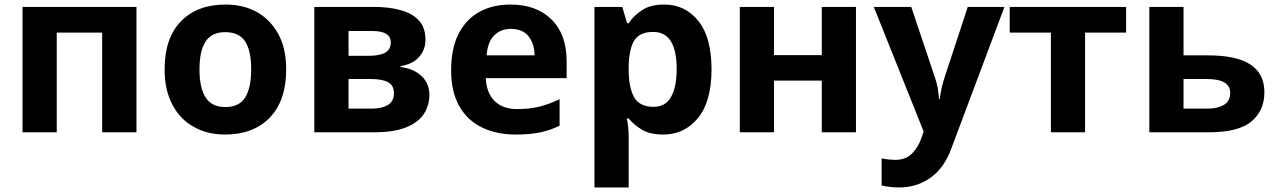

<svg xmlns="http://www.w3.org/2000/svg" viewBox="-20 -576 5560 836"><path d="M574.2 -545.9V0H424.8V-434.1H227.1V0H78.1V-545.9Z M1226.1 -273.9Q1226.1 -138.2 1154.8 -64Q1083 9.8 960 9.8Q882.8 9.8 824.2 -23.4Q764.6 -55.7 731 -119.6Q696.8 -183.1 696.8 -273.9Q696.8 -410.6 768.1 -483.4Q838.4 -556.2 962.9 -556.2Q1039.1 -556.2 1099.1 -523.4Q1157.7 -489.7 1191.9 -427.7Q1226.1 -365.2 1226.1 -273.9ZM848.6 -273.9Q848.6 -192.9 875.5 -151.4Q901.9 -109.9 961.9 -109.9Q1021 -109.9 1047.4 -151.4Q1073.7 -193.4 1073.7 -273.9Q1073.7 -355.5 1047.4 -395.5Q1021 -436 960.9 -436Q901.9 -436 875.5 -395.5Q848.6 -355.5 848.6 -273.9Z M1832.5 -402.8Q1832.5 -358.9 1804.7 -328.1Q1777.8 -296.9 1723.6 -288.1V-284.2Q1779.8 -277.8 1815.4 -245.1Q1849.6 -212.4 1849.6 -163.1Q1849.6 -116.7 1825.2 -79.1Q1800.8 -42.5 1747.1 -21Q1694.8 0 1608.4 0H1348.6V-545.9H1608.4Q1673.8 -545.9 1722.7 -532.2Q1773.4 -519 1802.7 -488.3Q1832.5 -457 1832.5 -402.8ZM1681.6 -391.1Q1681.6 -440.9 1602.5 -440.9H1497.6V-333H1585.4Q1632.8 -333 1657.2 -346.7Q1681.6 -360.8 1681.6 -391.1ZM1695.3 -170.9Q1695.3 -203.1 1670.4 -217.8Q1645 -231.9 1595.7 -231.9H1497.6V-103H1598.6Q1640.1 -103 1668 -118.2Q1695.3 -134.3 1695.3 -170.9Z M2202.6 -556.2Q2315.9 -556.2 2381.3 -491.2Q2447.3 -426.8 2447.3 -308.1V-235.8H2095.2Q2097.7 -172.9 2132.8 -136.7Q2169.4 -101.1 2231.4 -101.1Q2284.7 -101.1 2327.6 -111.3Q2371.1 -122.6 2416.5 -144V-28.8Q2376 -8.8 2332 0.5Q2288.6 9.8 2224.6 9.8Q2143.1 9.8 2079.6 -20.5Q2016.1 -50.8 1980.5 -112.8Q1944.3 -175.3 1944.3 -269Q1944.3 -365.2 1976.6 -428.7Q2009.3 -492.2 2067.4 -524.4Q2125.5 -556.2 2202.6 -556.2ZM2203.6 -450.2Q2160.6 -450.2 2131.8 -421.9Q2103.5 -393.6 2098.6 -335H2307.6Q2307.1 -384.3 2281.7 -417.5Q2256.8 -450.2 2203.6 -450.2Z M2872.1 -556.2Q2963.9 -556.2 3021 -484.4Q3078.1 -413.6 3078.1 -273.9Q3078.1 -134.8 3019.5 -62.5Q2960.4 9.8 2868.2 9.8Q2809.1 9.8 2774.4 -11.7Q2739.3 -33.2 2717.3 -60.1H2709.5Q2717.3 -19.5 2717.3 20V240.2H2568.4V-545.9H2689.5L2710.4 -475.1H2717.3Q2739.3 -508.3 2776.4 -532.2Q2812.5 -556.2 2872.1 -556.2ZM2824.2 -437Q2766.6 -437 2742.7 -401.4Q2719.7 -365.2 2717.3 -291V-274.9Q2717.3 -195.8 2740.7 -153.3Q2764.2 -110.8 2826.2 -110.8Q2877 -110.8 2901.4 -153.3Q2926.3 -195.8 2926.3 -275.9Q2926.3 -437 2824.2 -437Z M3350.1 -545.9V-335.9H3558.1V-545.9H3707V0H3558.1V-225.1H3350.1V0H3201.2V-545.9Z M3784.7 -545.9H3947.8L4050.8 -238.8Q4058.1 -218.3 4063 -193.4Q4066.4 -170.4 4068.8 -144H4071.8Q4074.7 -168 4080.1 -193.4Q4085 -214.8 4092.8 -238.8L4193.8 -545.9H4353.5L4122.6 69.8Q4091.8 154.8 4032.2 197.3Q3973.1 240.2 3894.5 240.2Q3869.6 240.2 3851.1 237.3Q3835.4 235.4 3818.8 231.9V113.8Q3822.3 114.3 3831.1 115.7Q3839.8 117.2 3845.2 118.2Q3866.7 120.1 3877.4 120.1Q3924.3 120.1 3951.7 91.8Q3980 62 3992.7 22.9L4001.5 -3.9Z M4883.3 -434.1H4704.6V0H4555.7V-434.1H4376.5V-545.9H4883.3Z M5238.3 -335Q5364.3 -335 5424.8 -294.9Q5485.4 -254.9 5485.4 -173.8Q5485.4 -94.7 5429.2 -47.4Q5373 0 5244.1 0H4984.4V-545.9H5133.3V-335ZM5336.4 -171.9Q5336.4 -231.9 5235.4 -231.9H5133.3V-103H5237.3Q5281.2 -103 5308.6 -119.1Q5336.4 -134.8 5336.4 -171.9Z"/></svg>

Font: Droid Sans Thai
Style: Bold
Weight: 700
Designer: Steve Matteson
Foundry: Ascender Corporation
Version: Version 1.00